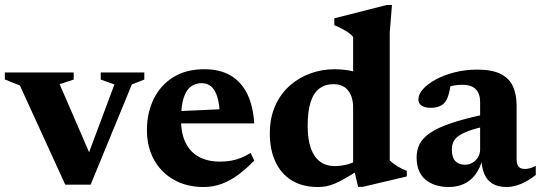

<svg xmlns="http://www.w3.org/2000/svg" viewBox="-26 -738 2172 771"><path d="M503.5 -399 338 3.5H236L54 -394.5L-6.5 -419V-447H270V-418.5L213.5 -400L351.5 -81L314.5 -80.5L433.5 -399L378.5 -418.5V-447H553.5V-418.5Z M794.5 -460Q857 -460 900 -434.8Q943 -409.5 966.8 -361Q990.5 -312.5 995 -242.5H665.5V-290.5L918 -302L857 -274.5Q855.5 -319 847 -347.5Q838.5 -376 822.8 -390Q807 -404 783.5 -404Q759 -404 740.5 -390.5Q722 -377 711.5 -345Q701 -313 701 -256.5Q701 -201 719.8 -163.8Q738.5 -126.5 773.5 -107.8Q808.5 -89 857.5 -89Q880.5 -89 901 -92.5Q921.5 -96 941 -103.8Q960.5 -111.5 980.5 -124L995 -93Q964 -61 931.8 -37Q899.5 -13 865 0Q830.5 13 792.5 13Q723 13 671.5 -16.5Q620 -46 592 -97.5Q564 -149 564 -216Q564 -284 590.8 -339.5Q617.5 -395 669 -427.5Q720.5 -460 794.5 -460Z M1392 -307Q1392 -348.5 1372.2 -374.2Q1352.5 -400 1312.5 -400Q1280 -400 1256.8 -382.8Q1233.5 -365.5 1221.5 -328.5Q1209.5 -291.5 1209.5 -233Q1209.5 -177.5 1222.5 -141.8Q1235.5 -106 1260 -88.5Q1284.5 -71 1318.5 -71Q1342.5 -71 1368.5 -77.8Q1394.5 -84.5 1418 -100V-57.5Q1385 -36 1360.5 -22Q1336 -8 1317.2 -0.2Q1298.5 7.5 1282.8 10.2Q1267 13 1251.5 13Q1188 13 1144.8 -14Q1101.5 -41 1079.5 -89.5Q1057.5 -138 1057.5 -201.5Q1057.5 -264.5 1078.8 -312.5Q1100 -360.5 1137 -393.5Q1174 -426.5 1220.5 -443.2Q1267 -460 1317.5 -460Q1346 -460 1371.5 -455.8Q1397 -451.5 1423.8 -442.8Q1450.5 -434 1482 -419L1392 -409.5V-589.5Q1385 -598.5 1373.8 -606.5Q1362.5 -614.5 1348.2 -622Q1334 -629.5 1316.5 -637V-664.5L1527 -718H1548L1539 -606.5V-94Q1544.5 -88.5 1552.2 -82.5Q1560 -76.5 1569.2 -70.8Q1578.5 -65 1588.2 -60.2Q1598 -55.5 1607.5 -52V-29.5L1430 12.5H1412L1392 -73Z M1926 -280 1927 -231.5Q1883 -222.5 1855.8 -212.2Q1828.5 -202 1813.8 -190.8Q1799 -179.5 1793.8 -166.5Q1788.5 -153.5 1788.5 -137.5Q1788.5 -105.5 1802.5 -91Q1816.5 -76.5 1841 -76.5Q1858.5 -76.5 1872.2 -85Q1886 -93.5 1894 -107.5Q1902 -121.5 1902 -138.5V-328.5Q1902 -361 1885 -379.2Q1868 -397.5 1830 -397.5Q1813.5 -397.5 1797.2 -394.8Q1781 -392 1767.5 -386.5L1787 -422Q1783.5 -394.5 1779.8 -376.5Q1776 -358.5 1771.8 -347.2Q1767.5 -336 1761.5 -328.5Q1753.5 -317 1738.2 -311Q1723 -305 1704 -305Q1679.5 -305 1666.8 -314Q1654 -323 1654 -338.5Q1654 -359.5 1673.2 -380.8Q1692.5 -402 1725.8 -419.8Q1759 -437.5 1801.5 -448Q1844 -458.5 1890 -458.5Q1951 -458.5 1985.5 -440.5Q2020 -422.5 2034.2 -390.2Q2048.5 -358 2048.5 -314.5V-97.5Q2048.5 -84.5 2052.2 -76Q2056 -67.5 2063.2 -63.5Q2070.5 -59.5 2082 -59.5Q2091 -59.5 2102.2 -62.5Q2113.5 -65.5 2125.5 -72V-35.5Q2098.5 -13.5 2067.8 -0.2Q2037 13 2009 13Q1974 13 1951.8 -0.5Q1929.5 -14 1919 -39.2Q1908.5 -64.5 1907 -98.5L1912 -101Q1902 -62.5 1882.8 -37Q1863.5 -11.5 1836.5 0.8Q1809.5 13 1776 13Q1718 13 1682.5 -16.8Q1647 -46.5 1647 -106.5Q1647 -135.5 1658.8 -159.2Q1670.5 -183 1700.5 -203.8Q1730.5 -224.5 1785.2 -243.2Q1840 -262 1926 -280Z"/></svg>

Font: Newsreader 16pt 16pt
Style: Bold
Weight: 700
Version: Version 1.003